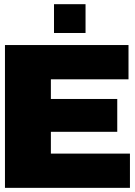

<svg xmlns="http://www.w3.org/2000/svg" viewBox="-20 -905 650 925"><path d="M392.1 -746.1H240.2V-884.8H392.1ZM3.9 0V-688H599.1V-522.9H225.1V-428.2H544.9V-270H225.1V-165H606V0Z"/></svg>

Font: Archivo-RBTV
Style: Regular
Weight: 500
Designer: Hector Gatti
Foundry: Hector Gatti
Version: ""